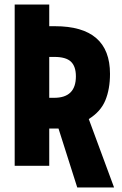

<svg xmlns="http://www.w3.org/2000/svg" viewBox="-20 -734 540 850"><path d="M322 96 239 -165H198V0H45V-714H198V-618H223Q467 -618 467 -407Q467 -340 446.5 -290Q426 -240 373 -207L485 96ZM220 -301Q316 -301 316 -396Q316 -440 294 -461Q272 -482 221 -482H198V-301Z"/></svg>

Font: Noto Sans Mono ExtraCondensed Black
Style: Regular
Weight: 900
Width: 2
Designer: Monotype Design Team
Foundry: Monotype Imaging Inc.
Version: Version 2.014